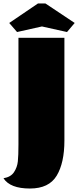

<svg xmlns="http://www.w3.org/2000/svg" viewBox="-61 -877 449 1103"><path d="M0 0ZM111 206Q-3 206 -41 147Q1 140 19.5 112Q38 84 41.5 50Q45 16 45 -48V-660H309V-70Q309 59 264.5 132.5Q220 206 111 206ZM37 -693 -8 -745 157 -857H200L368 -745L324 -693L180 -725Z"/></svg>

Font: Sansita Black
Style: Regular
Weight: 900
Designer: Pablo Cosgaya
Foundry: Omnibus-Type
Version: Version 1.006; ttfautohint (v1.5)